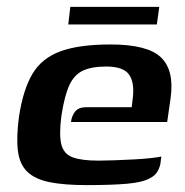

<svg xmlns="http://www.w3.org/2000/svg" viewBox="-20 -531 537 557"><path d="M232 6Q166 6 124 -2.5Q82 -11 59.5 -32.5Q37 -54 32 -93Q27 -132 35 -192Q47 -271 74 -316.5Q101 -362 155 -382Q209 -402 301 -402Q408 -402 447 -364.5Q486 -327 475 -247L465 -177H186Q188 -195 198 -207.5Q208 -220 230 -220H362L365 -244Q371 -291 354.5 -314.5Q338 -338 288 -338Q246 -338 220.5 -326Q195 -314 181 -283.5Q167 -253 158 -194Q151 -140 158 -112Q165 -84 191 -74.5Q217 -65 266 -65Q284 -65 311.5 -66Q339 -67 368 -68.5Q397 -70 419 -72.5Q441 -75 448 -77L446 -61Q445 -49 438 -35.5Q431 -22 415 -14Q394 -2 349 2Q304 6 232 6ZM178 -460 184 -511H442L435 -460Z"/></svg>

Font: Genos SemiBold
Style: Italic
Weight: 600
Italic angle: -8°
Version: Version 1.010